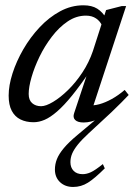

<svg xmlns="http://www.w3.org/2000/svg" viewBox="-20 -464 535 743"><path d="M478 -96.5Q466 -84 449.8 -67.5Q433.5 -51 411 -29.5L322.5 52.5Q296.5 76.5 281.2 95.5Q266 114.5 259.2 130.5Q252.5 146.5 252.5 163.5Q252.5 184.5 265 197.2Q277.5 210 300 210Q315 210 331.5 202.5Q348 195 378 171L385.5 187.5Q347 226 320.5 242.8Q294 259.5 263 259.5Q232 259.5 212.2 240.8Q192.5 222 192.5 192Q192.5 171.5 200.2 151.8Q208 132 227 109.2Q246 86.5 279.5 58.5L365.5 -13.5L366.5 -6Q348.5 2.5 333 6.2Q317.5 10 304 10Q280.5 10 270.8 0.2Q261 -9.5 267 -26.5L323 -194.5H332Q291.5 -134.5 259.5 -95Q227.5 -55.5 201.2 -32.8Q175 -10 153 -0.5Q131 9 110 9Q81 9 59.2 -1.8Q37.5 -12.5 25.5 -35.2Q13.5 -58 13.5 -94Q13.5 -133.5 28.5 -180.2Q43.5 -227 70.2 -273.2Q97 -319.5 133.2 -358.2Q169.5 -397 212.5 -420.2Q255.5 -443.5 302.5 -443.5Q335.5 -443.5 356.2 -430.5Q377 -417.5 392 -392L375 -364.5Q368 -381.5 352 -392.5Q336 -403.5 312.5 -403.5Q275 -403.5 241.8 -381Q208.5 -358.5 180.8 -322.2Q153 -286 133 -244.8Q113 -203.5 102 -165.2Q91 -127 91 -100.5Q91 -76.5 104.5 -64.8Q118 -53 139 -53Q157.5 -53 185.5 -69.8Q213.5 -86.5 243.2 -115.5Q273 -144.5 298.8 -183.5Q324.5 -222.5 339.5 -266.5L390.5 -425L451 -440.5H468L335 -36L324.5 -57Q342 -54.5 364.8 -60.8Q387.5 -67 412.8 -81Q438 -95 462.5 -116Z"/></svg>

Font: Newsreader 16pt 16pt
Style: Italic
Weight: 400
Italic angle: -17°
Version: Version 1.003